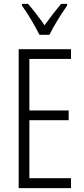

<svg xmlns="http://www.w3.org/2000/svg" viewBox="-20 -967 432 987"><path d="M325 -947H294C260 -906 239 -879 209 -837C182 -876 149 -919 124 -947H93V-938C122 -899 159 -835 183 -788H234C257 -835 295 -896 325 -938ZM345 0V-51H131V-349H333V-399H131V-664H345V-714H76V0Z"/></svg>

Font: Noto Sans UI Condensed Light
Style: Regular
Weight: 300
Width: 3
Designer: Monotype Design Team
Foundry: Monotype Imaging Inc.
Version: Version 1.901